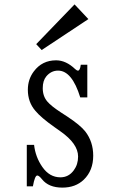

<svg xmlns="http://www.w3.org/2000/svg" viewBox="-20 -835 540 875"><path d="M319.8 -814.9 382.8 -748 169.9 -606.9 145 -633.8ZM102.1 -174.8H135.3Q141.6 -119.1 172.9 -74.2Q205.6 -26.9 255.4 -26.9Q293 -26.9 316.4 -59.1Q335.9 -85.4 335.9 -121.6Q335.9 -180.2 254.9 -236.8L228 -255.9Q167 -298.8 141.1 -330.1Q106.9 -369.6 106.9 -425.8Q106.9 -473.6 134.3 -509.8Q171.9 -560.1 235.8 -560.1Q280.8 -560.1 322.8 -520Q330.1 -513.2 335.4 -513.2Q344.7 -513.2 348.1 -540H377.9V-391.1H345.7Q308.1 -513.2 244.6 -513.2Q212.9 -513.2 190.9 -486.8Q174.8 -467.3 174.8 -433.1Q174.8 -396 196.3 -371.6Q213.4 -351.6 256.8 -323.2L286.1 -304.2Q346.2 -264.6 368.7 -235.8Q404.8 -189 404.8 -125.5Q404.8 -57.6 361.8 -16.1Q324.2 20 264.2 20Q201.7 20 171.4 -18.1Q157.7 -35.2 149.9 -35.2Q138.7 -35.2 129.9 14.2H102.1Z"/></svg>

Font: BIZ UDMincho
Style: Regular
Weight: 400
Monospace: yes
Designer: TypeBank Co., Ltd.
Foundry: Morisawa Inc.
Version: Version 1.06